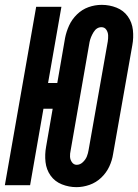

<svg xmlns="http://www.w3.org/2000/svg" viewBox="-42 -763 569 791"><path d="M273 8Q242 8 213 -3.5Q184 -15 166.5 -39.5Q149 -64 145.5 -95.5Q142 -127 148 -159L175 -315H137L82 0H-22L107 -735H211L156 -421H194L226 -606Q231 -632 242.5 -657.5Q254 -683 275 -703.5Q296 -724 322.5 -733.5Q349 -743 377 -743Q409 -743 438 -731.5Q467 -720 484.5 -695.5Q502 -671 505.5 -639.5Q509 -608 503 -576L424 -129Q420 -102 408 -76.5Q396 -51 375 -31Q354 -11 327 -1.5Q300 8 273 8ZM274 -84Q288 -84 299.5 -95Q311 -106 316 -119Q321 -132 323 -145L402 -592Q404 -605 403.5 -617.5Q403 -630 396 -640.5Q389 -651 376 -651Q356 -651 343.5 -630.5Q331 -610 327 -590L249 -143Q246 -130 246.5 -117.5Q247 -105 254.5 -94.5Q262 -84 274 -84Z"/></svg>

Font: Iosevka SS08
Style: Bold Italic
Weight: 700
Italic angle: -10°
Monospace: yes
Designer: Belleve Invis
Foundry: Belleve Invis
Version: 2.1.0; ttfautohint (v1.8.2)